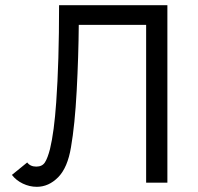

<svg xmlns="http://www.w3.org/2000/svg" viewBox="-20 -704 763 741"><path d="M26 -29 85 -77Q97 -61 120 -61Q143 -61 153.5 -77.5Q164 -94 173 -129Q189 -195 197 -310Q208 -464 208 -684H626V1H544V-608H284Q283 -486 276 -354Q269 -222 254 -136Q241 -57 204.5 -20Q168 17 122 17Q94 17 68 4.5Q42 -8 26 -29Z"/></svg>

Font: Bellota Text
Style: Bold
Weight: 700
Designer: Kemie Guaida
Foundry: Kemie Guaida
Version: Version 4.001